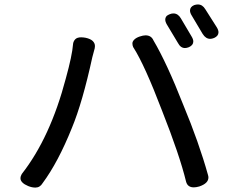

<svg xmlns="http://www.w3.org/2000/svg" viewBox="-20 -806 1040 856"><path d="M752.9 -746.1Q773.4 -746.1 786.1 -724.6L834 -643.6Q841.8 -630.9 841.8 -621.1Q841.8 -604.5 822.3 -595.7Q812.5 -591.8 804.7 -591.8Q785.2 -591.8 773.4 -614.3L723.6 -697.3Q710 -720.7 723.6 -735.4Q728.5 -739.3 736.8 -742.7Q745.1 -746.1 752.9 -746.1ZM862.3 -786.1Q882.8 -786.1 895.5 -764.6L946.3 -684.6Q954.1 -671.9 954.1 -662.1Q954.1 -645.5 934.6 -636.7Q924.8 -632.8 917 -632.8Q897.5 -632.8 883.8 -654.3Q883.8 -654.3 835 -736.3Q827.1 -749 827.1 -758.8Q827.1 -775.4 845.7 -783.2Q854.5 -786.1 862.3 -786.1ZM169.9 10.7Q158.2 30.3 137.7 30.3Q122.1 30.3 105.5 23.4Q88.9 16.6 80.1 7.8Q71.3 -1 71.3 -10.7Q71.3 -20.5 77.1 -30.3Q204.1 -192.4 273.4 -456.1Q301.8 -558.6 305.7 -609.4Q305.7 -610.4 305.7 -610.4Q307.6 -623 315.9 -631.3Q324.2 -639.6 341.8 -639.6Q350.6 -639.6 361.3 -637.7Q383.8 -632.8 393.6 -623Q403.3 -613.3 403.3 -600.6Q403.3 -595.7 402.3 -590.8Q402.3 -590.8 391.6 -550.8Q347.7 -349.6 300.8 -236.3Q239.3 -83 169.9 10.7ZM843.8 29.3Q816.4 29.3 809.6 3.9Q781.2 -113.3 702.1 -313.5Q625 -515.6 575.2 -593.8Q575.2 -594.7 574.2 -594.7Q570.3 -603.5 570.3 -612.3Q570.3 -621.1 578.6 -629.4Q586.9 -637.7 602.5 -643.1Q618.2 -648.4 628.9 -648.4Q654.3 -648.4 664.1 -626Q723.6 -525.4 796.9 -338.9Q867.2 -169.9 907.2 -26.4Q909.2 -20.5 909.2 -14.6Q909.2 11.7 868.2 25.4Q854.5 29.3 843.8 29.3Z"/></svg>

Font: TaiwanPearl
Style: Regular
Weight: 400
Version: Version 2.102